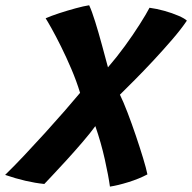

<svg xmlns="http://www.w3.org/2000/svg" viewBox="-48 -690 731 730"><path d="M256.5 -337Q243 -381.5 223.5 -427.2Q204 -473 184 -513.2Q164 -553.5 148 -582Q132 -610.5 125.5 -620.5Q146 -629.5 177.2 -639.8Q208.5 -650 239.8 -658.5Q271 -667 291 -670Q301 -649 314 -607.2Q327 -565.5 339.8 -518.2Q352.5 -471 362.5 -434Q395.5 -472 427 -515.2Q458.5 -558.5 483.2 -597.5Q508 -636.5 520.5 -660.5Q547 -657 576.8 -648.8Q606.5 -640.5 630.2 -630.2Q654 -620 662.5 -611.5Q641 -579.5 607 -540Q573 -500.5 535.5 -460.2Q498 -420 464 -385.8Q430 -351.5 408 -330Q421 -303.5 437 -261.8Q453 -220 468.5 -174.2Q484 -128.5 496 -89Q508 -49.5 512.5 -27Q480.5 -10 440.2 2.5Q400 15 370 19.5Q364.5 -21 350.5 -84Q336.5 -147 314.5 -210.5Q296 -185 266 -150Q236 -115 204.8 -80.8Q173.5 -46.5 149.8 -21.5Q126 3.5 120.5 9.5Q51.5 2.5 -28.5 -25Q6 -58.5 45.2 -100.2Q84.5 -142 123.8 -185.2Q163 -228.5 197.5 -268Q232 -307.5 256.5 -337Z"/></svg>

Font: Grandstander SemiBold
Style: Italic
Weight: 600
Italic angle: -15°
Designer: Tyler Finck
Foundry: Etcetera Type Co
Version: Version 1.200; ttfautohint (v1.8.3)